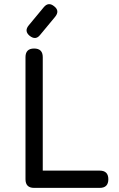

<svg xmlns="http://www.w3.org/2000/svg" viewBox="-20 -914 581 934"><path d="M124 -740C143.5 -724.5 160.5 -725.5 175 -744C175 -744 248 -832 248 -832C248 -832 248 -832 248 -832C264 -851.5 262.5 -868.5 244 -883C244 -883 244 -883 244 -883C225.5 -898.5 208.5 -897.5 193 -879C193 -879 120 -791 120 -791C120 -791 120 -791 120 -791C104.5 -772.5 105.5 -755.5 124 -740C124 -740 124 -740 124 -740ZM465 0C465 0 465 0 465 0C493 0 507 -14 507 -42C507 -42 507 -42 507 -42C507 -70 493 -84 465 -84C465 -84 188 -84 188 -84C188 -84 188 -636 188 -636C188 -636 188 -636 188 -636C188 -664 174 -678 146 -678C146 -678 146 -678 146 -678C118 -678 104 -664 104 -636C104 -636 104 -42 104 -42C104 -42 104 -42 104 -42C104 -14 118 0 146 0C146 0 465 0 465 0Z"/></svg>

Font: Jura-Fortis-Bold
Style: Bold
Weight: 500
Designer: Daniel Johnson, Alexei Vanyashin, Mirko Velimirovic
Foundry: Daniel Johnson
Version: ""